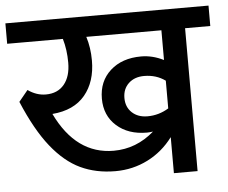

<svg xmlns="http://www.w3.org/2000/svg" viewBox="-58 -704 903 759"><g transform="rotate(-5 393.0 -324.0)"><path d="M796 -567H696V0H602V-143Q561 -88 501.5 -58Q442 -28 373 -28Q296 -28 234.5 -57Q173 -86 119.5 -153Q66 -220 18 -334L54 -378Q88 -354 125 -354Q172 -354 198 -385.5Q224 -417 224 -472Q224 -523 211 -567H-10V-648H796ZM373 -109Q463 -109 534 -171Q518 -169 510 -169Q436 -169 390 -210Q344 -251 344 -318Q344 -387 390.5 -429Q437 -471 513 -471Q558 -471 602 -449V-567H304Q318 -523 318 -472Q318 -388 274 -335Q230 -282 144 -275Q224 -109 373 -109ZM518 -233Q563 -233 602 -257V-367Q566 -393 518 -393Q480 -393 456.5 -371Q433 -349 433 -313Q433 -277 456.5 -255Q480 -233 518 -233Z"/></g></svg>

Font: Madhuban
Style: Regular
Weight: 400
Designer: jaikishan Patel
Foundry: MagicType
Version: Version 1.000